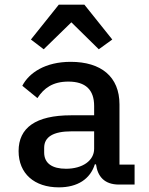

<svg xmlns="http://www.w3.org/2000/svg" viewBox="-20 -794 640 826"><path d="M559 0V-86H494V-345C494 -464 415 -528 284 -528C175 -528 105 -481 76 -425L141 -372C169 -415 207 -443 274 -443C348 -443 385 -408 385 -338V-298H286C133 -298 60 -244 60 -144C60 -47 128 12 233 12C314 12 368 -24 388 -87H393C400 -35 429 0 492 0ZM264 -68C205 -68 170 -91 170 -138V-158C170 -205 209 -229 288 -229H385V-154C385 -103 335 -68 264 -68ZM233 -774 113 -624 168 -582 287 -698 405 -582 463 -624 343 -774Z"/></svg>

Font: IBM Mono Medium
Style: Regular
Weight: 500
Monospace: yes
Designer: Mike Abbink, Paul van der Laan, Pieter van Rosmalen
Foundry: Bold Monday
Version: Version 2.3